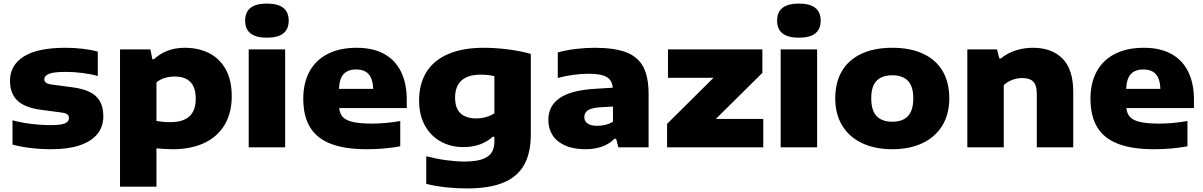

<svg xmlns="http://www.w3.org/2000/svg" viewBox="-20 -825 6736 1075"><path d="M50 -15.5V-151.5Q97 -138.5 153.8 -131.5Q210.5 -124.5 266 -124.5Q321 -124.5 343.5 -134.2Q366 -144 366 -163.5Q366 -177.5 357.2 -184.5Q348.5 -191.5 324 -195L211 -210Q117.5 -222.5 76.8 -262.5Q36 -302.5 36 -372.5Q36 -460 113.2 -508.8Q190.5 -557.5 347.5 -557.5Q395 -557.5 444 -551.8Q493 -546 527.5 -536V-399.5Q491.5 -410 443 -416.2Q394.5 -422.5 349 -422.5Q279 -422.5 253.5 -411.2Q228 -400 228 -381.5Q228 -369.5 237.2 -362.2Q246.5 -355 270.5 -351.5L383.5 -336.5Q442 -329 480.2 -311Q518.5 -293 538.5 -259.5Q558.5 -226 558.5 -173Q558.5 -115.5 525 -74.5Q491.5 -33.5 426.8 -11.5Q362 10.5 269 10.5Q209 10.5 152.2 3.8Q95.5 -3 50 -15.5Z M652 -548.5H822L833 -493.5H842Q874 -523.5 917.5 -540.5Q961 -557.5 1014 -557.5Q1089 -557.5 1148.2 -528.8Q1207.5 -500 1242.5 -439.2Q1277.5 -378.5 1277.5 -286Q1277.5 -193 1237.8 -126.2Q1198 -59.5 1123.8 -24.5Q1049.5 10.5 947.5 10.5Q909 10.5 856 5.5V220H652ZM1076 -272.5Q1076 -396.5 958 -396.5Q929 -396.5 902.2 -388.5Q875.5 -380.5 856 -363.5V-148Q892 -141 933 -141Q1005.5 -141 1040.8 -173.8Q1076 -206.5 1076 -272.5Z M1372.5 0V-548.5H1576.5V0ZM1352.5 -709.5Q1352.5 -805 1474.5 -805Q1596.5 -805 1596.5 -709.5Q1596.5 -614 1474.5 -614Q1352.5 -614 1352.5 -709.5Z M2257.5 -220H1879Q1882.5 -187.5 1900.2 -169Q1918 -150.5 1957.2 -141.8Q1996.5 -133 2066 -133Q2100.5 -133 2141.5 -136.8Q2182.5 -140.5 2221 -147.5V-6Q2134 10.5 2034 10.5Q1911 10.5 1832.5 -19.8Q1754 -50 1716 -112.5Q1678 -175 1678 -272.5Q1678 -360.5 1712.8 -424.5Q1747.5 -488.5 1814.8 -523Q1882 -557.5 1977.5 -557.5Q2068.5 -557.5 2131.2 -522.8Q2194 -488 2225.8 -422.5Q2257.5 -357 2257.5 -265.5ZM1878 -327.5H2069.5Q2067.5 -383 2044.2 -409.5Q2021 -436 1974 -436Q1927 -436 1903.5 -409.8Q1880 -383.5 1878 -327.5Z M2366.5 204.5V50Q2423.5 64.5 2479.2 72Q2535 79.5 2579.5 79.5Q2641 79.5 2678 67.2Q2715 55 2731.5 30.5Q2748 6 2748 -32.5V-59.5H2739Q2675.5 -1.5 2573 -1.5Q2505 -1.5 2448.8 -32Q2392.5 -62.5 2359.5 -121.5Q2326.5 -180.5 2326.5 -262.5Q2326.5 -355 2367.2 -421Q2408 -487 2489 -522.2Q2570 -557.5 2688 -557.5Q2755 -557.5 2826.5 -548.2Q2898 -539 2952 -523V-72.5Q2952 32.5 2914 99.2Q2876 166 2797.2 198Q2718.5 230 2595 230Q2471 230 2366.5 204.5ZM2748 -190.5V-398.5Q2713 -407 2670.5 -407Q2600.5 -407 2564.2 -374.5Q2528 -342 2528 -278.5Q2528 -218 2559 -190Q2590 -162 2646 -162Q2673.5 -162 2700 -169.2Q2726.5 -176.5 2748 -190.5Z M3611.5 -298.5V0H3442.5L3429.5 -48H3420Q3391.5 -18.5 3350 -4Q3308.5 10.5 3259 10.5Q3191 10.5 3144 -10.5Q3097 -31.5 3073.5 -68.5Q3050 -105.5 3050 -153Q3050 -232.5 3114.5 -276.5Q3179 -320.5 3315.5 -328L3411 -334Q3408 -363.5 3393.5 -380.2Q3379 -397 3350 -404.5Q3321 -412 3272.5 -412Q3235.5 -412 3189 -405.8Q3142.5 -399.5 3103 -388.5V-531.5Q3149.5 -544.5 3204.5 -551Q3259.5 -557.5 3308.5 -557.5Q3418 -557.5 3483.8 -533.2Q3549.5 -509 3580.5 -452.5Q3611.5 -396 3611.5 -298.5ZM3412 -144V-228.5L3335 -224Q3290.5 -220.5 3271 -207Q3251.5 -193.5 3251.5 -169.5Q3251.5 -146.5 3269.8 -133.5Q3288 -120.5 3324 -120.5Q3347.5 -120.5 3370.5 -126.2Q3393.5 -132 3412 -144Z M3988 -159H4253.5V0H3715V-131.5L3975 -389.5H3720V-548.5H4248.5V-417Z M4351 0V-548.5H4555V0ZM4331 -709.5Q4331 -805 4453 -805Q4575 -805 4575 -709.5Q4575 -614 4453 -614Q4331 -614 4331 -709.5Z M4656.5 -274.5Q4656.5 -364 4694.2 -427.5Q4732 -491 4803.8 -524.2Q4875.5 -557.5 4976 -557.5Q5076.5 -557.5 5148.2 -524.2Q5220 -491 5257.5 -427.5Q5295 -364 5295 -274.5Q5295 -185.5 5255.5 -121.2Q5216 -57 5144 -23.2Q5072 10.5 4976 10.5Q4879.5 10.5 4807.5 -23.2Q4735.5 -57 4696 -121.2Q4656.5 -185.5 4656.5 -274.5ZM5093.5 -274Q5093.5 -341 5063.8 -372.2Q5034 -403.5 4976 -403.5Q4917.5 -403.5 4887.8 -372.5Q4858 -341.5 4858 -274.5Q4858 -207 4888 -175.2Q4918 -143.5 4976 -143.5Q5034 -143.5 5063.8 -175.2Q5093.5 -207 5093.5 -274Z M5396 -548.5H5562.5L5575 -498H5584.5Q5618 -526.5 5664.8 -542Q5711.5 -557.5 5764 -557.5Q5868.5 -557.5 5928.8 -497Q5989 -436.5 5989 -310.5V0H5785V-299.5Q5785 -348 5765.2 -368Q5745.5 -388 5705 -388Q5675 -388 5647 -377.5Q5619 -367 5600 -348V0H5396Z M6665 -220H6286.5Q6290 -187.5 6307.8 -169Q6325.5 -150.5 6364.8 -141.8Q6404 -133 6473.5 -133Q6508 -133 6549 -136.8Q6590 -140.5 6628.5 -147.5V-6Q6541.5 10.5 6441.5 10.5Q6318.5 10.5 6240 -19.8Q6161.5 -50 6123.5 -112.5Q6085.5 -175 6085.5 -272.5Q6085.5 -360.5 6120.2 -424.5Q6155 -488.5 6222.2 -523Q6289.5 -557.5 6385 -557.5Q6476 -557.5 6538.8 -522.8Q6601.5 -488 6633.2 -422.5Q6665 -357 6665 -265.5ZM6285.5 -327.5H6477Q6475 -383 6451.8 -409.5Q6428.5 -436 6381.5 -436Q6334.5 -436 6311 -409.8Q6287.5 -383.5 6285.5 -327.5Z"/></svg>

Font: Encode Sans Expanded ExtraBold
Style: Regular
Weight: 800
Width: 7
Designer: Multiple Designers
Foundry: Impallari Type
Version: Version 2.000